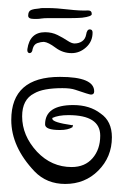

<svg xmlns="http://www.w3.org/2000/svg" viewBox="-20 -436 306 477"><path d="M142 21Q96 21 66 -10Q8 -71 8 -138Q8 -245 129 -245Q214 -245 214 -209Q214 -201 206 -201Q202 -201 167 -213Q161 -215 153.5 -216Q146 -217 135 -217Q87 -217 65 -204Q35 -189 35 -147Q35 -99 72 -59Q108 -21 158 -21Q191 -21 210 -43Q229 -65 229 -99Q229 -150 150 -150Q125 -150 110 -143V-141Q110 -132 159 -125Q161 -127 161 -124L160 -120Q149 -113 129 -113Q92 -113 92 -127Q92 -175 162 -175Q203 -175 230 -154Q258 -135 258 -95Q258 -46 224 -12Q191 21 142 21ZM53 -304Q47 -305 48 -314Q54 -356 92 -356Q109 -356 123 -349Q137 -342 147.5 -335Q158 -328 165 -328Q176 -328 184 -333.5Q192 -339 194 -350Q196 -363 203 -363Q210 -363 210 -355Q210 -333 194 -318.5Q178 -304 158 -304Q136 -304 118 -317.5Q100 -331 89 -332Q82 -332 73 -329Q64 -326 61 -314Q60 -304 53 -304ZM64 -389Q50 -389 50 -397Q50 -408 57 -411Q64 -414 78 -415Q81 -416 86.5 -416Q92 -416 99 -416Q120 -416 149.5 -412.5Q179 -409 199 -410Q208 -410 208 -401Q208 -395 184 -392Q171 -391 156.5 -391Q142 -391 128 -391Q114 -391 101.5 -391Q89 -391 83 -390Q77 -389 72.5 -389Q68 -389 64 -389Z"/></svg>

Font: Ole
Style: Regular
Weight: 400
Designer: Robert E. Leuschke
Foundry: Robert E. Leuschke
Version: Version 1.010; ttfautohint (v1.8.3)